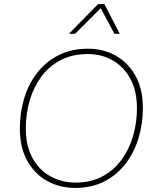

<svg xmlns="http://www.w3.org/2000/svg" viewBox="-20 -908 758 938"><path d="M347 10Q272 10 211 -23.5Q150 -57 113.5 -122Q77 -187 77 -280Q77 -357 98 -427Q119 -497 161 -551.5Q203 -606 265.5 -638Q328 -670 411 -670Q485 -670 545.5 -636Q606 -602 642 -537.5Q678 -473 678 -380Q678 -304 657 -234Q636 -164 594 -109Q552 -54 490.5 -22Q429 10 347 10ZM349 -16Q423 -16 479 -45.5Q535 -75 573 -126.5Q611 -178 630 -243Q649 -308 649 -379Q649 -464 617 -523Q585 -582 530.5 -613Q476 -644 408 -644Q334 -644 277 -614.5Q220 -585 182 -533.5Q144 -482 125 -417Q106 -352 106 -281Q106 -196 138.5 -136.5Q171 -77 226.5 -46.5Q282 -16 349 -16ZM490 -888 565 -743H539L472 -868L347 -743H317L459 -888Z"/></svg>

Font: Work Sans ExtraLight
Style: Italic
Weight: 200
Italic angle: -13°
Designer: Wei Huang
Foundry: Wei Huang
Version: Version 2.012; ttfautohint (v1.8.3)